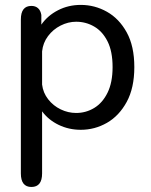

<svg xmlns="http://www.w3.org/2000/svg" viewBox="-20 -506 601 764"><path d="M63 -428.5Q63 -482.5 105 -482.5Q121 -482.5 131.2 -473.5Q141.5 -464.5 144.5 -446.5V-408Q169.5 -444 210.8 -465.2Q252 -486.5 301.5 -486.5Q357 -486.5 405.5 -459.2Q454 -432 484.2 -377.2Q514.5 -322.5 514.5 -239Q514.5 -156 484.2 -100.5Q454 -45 405.5 -17.2Q357 10.5 301.5 10.5Q254 10.5 213.2 -9.2Q172.5 -29 147.5 -63V184Q147.5 238 105 238Q63 238 63 184ZM147.5 -169.5Q151.5 -136.5 171.8 -110.8Q192 -85 221.5 -70.8Q251 -56.5 283 -56.5Q322 -56.5 355 -76.5Q388 -96.5 408 -137.2Q428 -178 428 -239Q428 -301.5 408 -341.2Q388 -381 355 -400.2Q322 -419.5 283 -419.5Q251 -419.5 221 -404.2Q191 -389 171 -362.2Q151 -335.5 147.5 -301.5Z"/></svg>

Font: Sono
Style: Regular
Weight: 400
Designer: Tyler Finck
Foundry: Tyler Finck
Version: Version 2.112